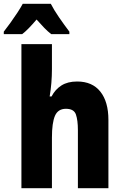

<svg xmlns="http://www.w3.org/2000/svg" viewBox="-75 -993 625 1013"><path d="M38 0V-760H199V-628Q199 -592 196 -555.5Q193 -519 187 -484H197Q216 -521 249 -542Q282 -563 332 -563Q412 -563 454.5 -509.5Q497 -456 497 -360V0H336V-306Q336 -359 325.5 -389Q315 -419 273 -419Q231 -419 215 -382Q199 -345 199 -267V0ZM-55 -826Q-40 -845 -20.5 -872Q-1 -899 17 -926.5Q35 -954 45 -973H193Q210 -940 236.5 -901.5Q263 -863 291 -826V-813H195Q177 -827 158.5 -846Q140 -865 118 -890Q96 -864 77 -844.5Q58 -825 42 -813H-55Z"/></svg>

Font: Noto Sans Mono Condensed Black
Style: Regular
Weight: 900
Width: 3
Designer: Monotype Design Team
Foundry: Monotype Imaging Inc.
Version: Version 2.014